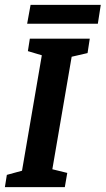

<svg xmlns="http://www.w3.org/2000/svg" viewBox="-27 -765 432 785"><path d="M266 -533 187 -73 248 -58 238 0H-7L1 -50L63 -67L144 -539L87 -556L95 -607H340L331 -548ZM98 -745H385L373 -668H84Z"/></svg>

Font: Grenze SemiBold
Style: Italic
Weight: 600
Italic angle: -10°
Designer: Renata Polastri
Foundry: Omnibus-Type
Version: Version 1.002; ttfautohint (v1.8)